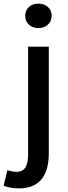

<svg xmlns="http://www.w3.org/2000/svg" viewBox="-68 -809 376 1066"><path d="M37 237C159 237 203 156 203 41V-550H88V43C88 108 74 145 22 145C5 145 -12 140 -27 136L-48 222C-28 230 0 237 37 237ZM145 -653C187 -653 219 -681 219 -721C219 -762 187 -789 145 -789C103 -789 72 -762 72 -721C72 -681 103 -653 145 -653Z"/></svg>

Font: Noto Sans T Chinese Medium
Style: Regular
Weight: 500
Designer: Ryoko NISHIZUKA (kana & ideographs); Paul D. Hunt (Latin, Greek & Cyrillic); Wenlong ZHANG (bopomofo); Sandoll Communica
Foundry: Adobe Systems Incorporated
Version: Version 1.000;PS 1;hotconv 1.0.78;makeotf.lib2.5.61930